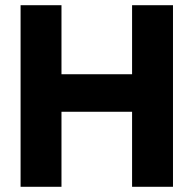

<svg xmlns="http://www.w3.org/2000/svg" viewBox="-20 -717 743 737"><path d="M59 -697H216V-432H487V-697H644V0H487V-288H216V0H59Z"/></svg>

Font: Hanken Grotesk Black
Style: Regular
Weight: 900
Designer: Alfredo Marco Pradil
Foundry: Hanken Design Co.
Version: Version 3.014